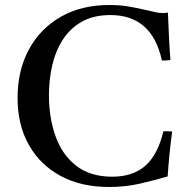

<svg xmlns="http://www.w3.org/2000/svg" viewBox="-20 -731 761 765"><path d="M666 -207Q654 -119 648 -28Q593 -12 536 1Q479 14 414 14Q303 14 221.5 -30Q140 -74 95 -153.5Q50 -233 50 -341Q50 -450 95 -533.5Q140 -617 222 -664Q304 -711 415 -711Q456 -711 487 -706Q518 -701 562 -691Q582 -687 597 -683Q612 -679 628 -679Q633 -679 639 -679.5Q645 -680 649 -681Q651 -637 653 -590Q655 -543 659 -492Q639 -489 625 -490Q586 -671 420 -671Q353 -671 306 -644.5Q259 -618 230 -572.5Q201 -527 188 -470Q175 -413 175 -351Q175 -263 201 -189Q227 -115 283 -71Q339 -27 427 -27Q510 -27 559.5 -71Q609 -115 631 -208Q639 -208 647.5 -208Q656 -208 666 -207Z"/></svg>

Font: Tiro Devanagari Sanskrit
Style: Regular
Weight: 400
Designer: Devanagari: John Hudson & Fiona Ross. Latin: John Hudson.
Foundry: Tiro Typeworks Ltd.
Version: Version 1.52